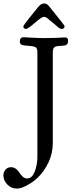

<svg xmlns="http://www.w3.org/2000/svg" viewBox="-102 -899 437 1131"><path d="M50.8 -728.5Q43 -728.5 39.1 -733.4Q35.2 -738.3 35.2 -742.2Q35.2 -749 71.3 -793.9Q99.6 -829.1 121.1 -855.5Q138.7 -878.9 159.2 -878.9Q171.9 -878.9 184.6 -865.2Q276.4 -752 277.3 -748Q278.3 -746.1 278.3 -743.2Q278.3 -738.3 274.4 -733.4Q270.5 -728.5 262.7 -728.5Q250 -728.5 236.3 -742.2Q228.5 -749 219.7 -756.3Q210.9 -763.7 205.6 -768.1Q200.2 -772.5 194.3 -777.3Q188.5 -782.2 185.1 -785.2Q181.6 -788.1 177.7 -791Q173.8 -793.9 171.4 -795.4Q168.9 -796.9 166.5 -797.9Q164.1 -798.8 161.6 -799.3Q159.2 -799.8 157.2 -799.8Q143.6 -799.8 103 -764.2Q62.5 -728.5 50.8 -728.5ZM165 -674.8Q196.3 -674.8 222.7 -675.8Q249 -676.8 264.2 -677.7Q279.3 -678.7 282.2 -678.7Q298.8 -678.7 298.8 -659.2Q298.8 -652.3 297.9 -647.5Q296.9 -642.6 293.9 -639.6Q291 -636.7 288.6 -634.8Q286.1 -632.8 279.8 -631.3Q273.4 -629.9 268.6 -629.9Q263.7 -629.9 253.4 -628.9Q243.2 -627.9 235.4 -627Q209 -625 209 -592.8V-55.7Q209 2.9 184.6 55.7Q160.2 108.4 121.1 146.5Q112.3 155.3 95.7 168.5Q79.1 181.6 49.3 196.8Q19.5 211.9 -2 211.9Q-36.1 211.9 -59.1 187.5Q-82 163.1 -82 134.8Q-82 114.3 -69.3 100.1Q-56.6 85.9 -37.1 85.9Q-20.5 85.9 -7.3 96.2Q5.9 106.4 13.2 119.1Q20.5 131.8 32.2 142.1Q43.9 152.3 58.6 152.3Q92.8 152.3 109.4 90.8Q118.2 58.6 118.2 26.4V-594.7Q118.2 -601.6 116.7 -606.4Q115.2 -611.3 113.8 -614.7Q112.3 -618.2 107.4 -620.6Q102.5 -623 99.1 -624.5Q95.7 -626 87.4 -627Q79.1 -627.9 73.7 -628.4Q68.4 -628.9 56.6 -629.9Q44.9 -630.9 37.1 -631.8Q14.6 -634.8 14.6 -653.3Q14.6 -679.7 37.1 -679.7Q38.1 -679.7 44.9 -679.2Q51.8 -678.7 63.5 -678.2Q75.2 -677.7 89.8 -676.8Q104.5 -675.8 123.5 -675.3Q142.6 -674.8 161.1 -674.8Z"/></svg>

Font: Goudy Bookletter 1911
Style: Regular
Weight: 400
Version: Version 2010.07.03